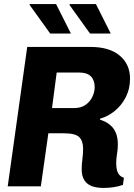

<svg xmlns="http://www.w3.org/2000/svg" viewBox="-20 -917 660 945"><path d="M490 8Q457 8 433 -0.5Q409 -9 395.5 -29.5Q382 -50 382 -84Q382 -107 385.5 -133.5Q389 -160 389 -186Q389 -223 370 -242Q351 -261 294 -261H218L181 0H18L114 -686H426Q518 -686 569 -643.5Q620 -601 620 -530Q620 -480 599.5 -439.5Q579 -399 545.5 -371.5Q512 -344 473 -333L472 -328Q515 -315 537.5 -285.5Q560 -256 560 -206Q560 -182 556 -159.5Q552 -137 552 -113Q552 -93 556 -78.5Q560 -64 568.5 -55Q577 -46 590 -42L585 -7Q563 1 538 4.5Q513 8 490 8ZM236 -385H344Q378 -385 400.5 -400.5Q423 -416 434.5 -440Q446 -464 446 -488Q446 -522 427.5 -541Q409 -560 369 -560H259ZM423 -752 321 -894 326 -897H452L525 -752ZM227 -752 125 -894 127 -897H256L329 -752Z"/></svg>

Font: Chivo Mono
Style: Bold Italic
Weight: 700
Italic angle: -8.05°
Monospace: yes
Version: Version 1.008